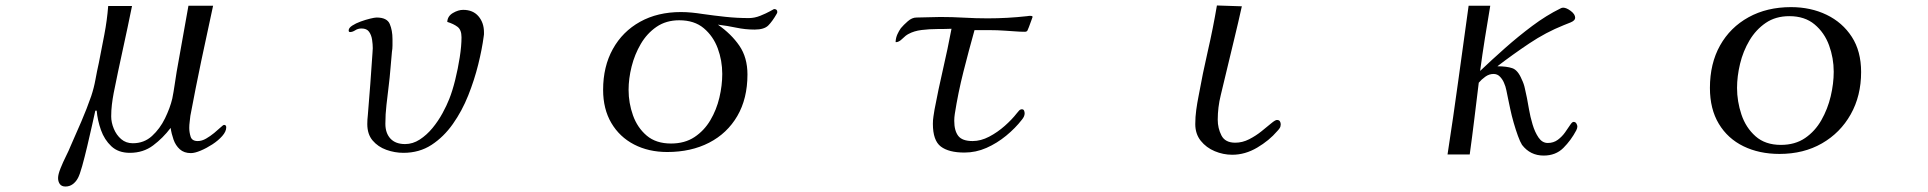

<svg xmlns="http://www.w3.org/2000/svg" viewBox="-20 -562 7040 701"><path d="M806 -97Q806 -82 791.5 -65.5Q777 -49 755.5 -35Q734 -21 712.5 -12Q691 -3 677 -3Q652 -3 636.5 -17Q621 -31 613.5 -52.5Q606 -74 603 -95Q575 -58 539 -31Q503 -4 454 -4Q412 -4 386.5 -28Q361 -52 348.5 -87.5Q336 -123 333 -158H328Q324 -140 316 -104Q308 -68 298.5 -28Q289 12 280 44.5Q271 77 264 89Q257 102 245.5 110.5Q234 119 219 119Q205 119 198.5 110Q192 101 192 88Q192 75 201 52.5Q210 30 221 8Q232 -14 237 -27Q257 -72 277 -118.5Q297 -165 313 -211Q323 -241 328.5 -271.5Q334 -302 341 -333Q351 -384 361 -436Q371 -488 375 -540H462Q446 -461 428.5 -381.5Q411 -302 395 -222Q391 -201 388.5 -180Q386 -159 386 -137Q386 -115 395.5 -92Q405 -69 422.5 -54Q440 -39 465 -39Q506 -39 535 -65.5Q564 -92 582.5 -130Q601 -168 609 -202Q614 -227 617.5 -251.5Q621 -276 625 -300L668 -541H758Q736 -441 715 -340.5Q694 -240 675 -139Q674 -128 672.5 -117Q671 -106 671 -95Q671 -79 676 -63Q681 -47 702 -47Q717 -47 732.5 -56Q748 -65 762 -76.5Q776 -88 785.5 -97Q795 -106 798 -106Q806 -106 806 -97Z M1747 -444Q1747 -440 1747 -436.5Q1747 -433 1746 -429Q1740 -383 1726 -326.5Q1712 -270 1689.5 -213.5Q1667 -157 1633.5 -109.5Q1600 -62 1555.5 -33Q1511 -4 1453 -4Q1421 -4 1390.5 -15Q1360 -26 1340.5 -49Q1321 -72 1321 -109Q1321 -117 1321.5 -125.5Q1322 -134 1323 -142Q1328 -199 1332 -255.5Q1336 -312 1340 -369Q1340 -374 1340.5 -378Q1341 -382 1341 -386Q1341 -400 1338.5 -417Q1336 -434 1327.5 -446Q1319 -458 1300 -458Q1287 -458 1277 -451.5Q1267 -445 1258 -445Q1253 -445 1253 -451Q1253 -460 1266 -468.5Q1279 -477 1297 -483.5Q1315 -490 1331.5 -494Q1348 -498 1355 -498Q1393 -498 1403 -474.5Q1413 -451 1413 -419Q1413 -408 1413 -396Q1413 -384 1411 -373Q1408 -342 1405.5 -310.5Q1403 -279 1399 -247Q1395 -213 1391 -179Q1387 -145 1387 -110Q1387 -76 1405.5 -56Q1424 -36 1459 -36Q1487 -36 1512.5 -52.5Q1538 -69 1559 -94.5Q1580 -120 1595.5 -148.5Q1611 -177 1620 -200Q1632 -230 1642 -270.5Q1652 -311 1658.5 -352.5Q1665 -394 1665 -426Q1665 -453 1650.5 -464Q1636 -475 1613 -482Q1614 -503 1633.5 -514.5Q1653 -526 1671 -526Q1707 -526 1727 -502.5Q1747 -479 1747 -444Z M2617 -292Q2617 -341 2600.5 -385.5Q2584 -430 2549.5 -459Q2515 -488 2460 -488Q2412 -488 2377 -464Q2342 -440 2319.5 -401.5Q2297 -363 2286 -319Q2275 -275 2275 -234Q2275 -186 2291 -141Q2307 -96 2341 -67Q2375 -38 2430 -38Q2480 -38 2515.5 -61.5Q2551 -85 2573.5 -123Q2596 -161 2606.5 -205.5Q2617 -250 2617 -292ZM2818 -518Q2818 -516 2816 -512Q2800 -484 2785 -469Q2770 -454 2735 -454Q2701 -454 2668 -461Q2635 -468 2601 -472Q2650 -438 2679.5 -395Q2709 -352 2709 -290Q2709 -202 2672 -138.5Q2635 -75 2569 -41Q2503 -7 2416 -7Q2348 -7 2295 -34.5Q2242 -62 2212 -113Q2182 -164 2182 -234Q2182 -319 2217.5 -383Q2253 -447 2317 -482.5Q2381 -518 2466 -518Q2486 -518 2506 -516Q2526 -514 2545 -511Q2587 -505 2629 -500.5Q2671 -496 2714 -496Q2735 -496 2756 -504.5Q2777 -513 2791.5 -521Q2806 -529 2806 -529Q2818 -529 2818 -518Z M3750 -500Q3750 -500 3745.5 -487.5Q3741 -475 3736.5 -463Q3732 -451 3731 -450Q3728 -446 3722 -446Q3704 -446 3686 -447.5Q3668 -449 3649 -450Q3621 -452 3593.5 -452Q3566 -452 3538 -452Q3517 -377 3497.5 -300Q3478 -223 3466 -146Q3465 -140 3464.5 -133.5Q3464 -127 3464 -121Q3464 -85 3478.5 -66Q3493 -47 3531 -47Q3561 -47 3591.5 -63Q3622 -79 3648.5 -102.5Q3675 -126 3692 -148Q3696 -153 3700.5 -158Q3705 -163 3711 -163Q3717 -163 3719 -158Q3721 -153 3721 -148Q3721 -137 3711 -125Q3687 -94 3653.5 -66.5Q3620 -39 3581.5 -22Q3543 -5 3501 -5Q3444 -5 3415 -27Q3386 -49 3386 -110Q3386 -124 3388 -136.5Q3390 -149 3392 -162Q3406 -236 3423 -309.5Q3440 -383 3454 -457Q3432 -456 3402.5 -456Q3373 -456 3345 -452.5Q3317 -449 3297 -438Q3287 -433 3274.5 -420.5Q3262 -408 3251 -408L3250 -409V-411Q3251 -425 3256.5 -437Q3262 -449 3269 -459Q3279 -471 3294.5 -484.5Q3310 -498 3326 -498Q3348 -498 3369.5 -499Q3391 -500 3413 -500Q3457 -500 3500 -497.5Q3543 -495 3586 -495Q3622 -495 3658 -497Q3694 -499 3730 -503Q3734 -504 3737 -504Q3740 -504 3743 -504Q3750 -504 3750 -500Z M4656 -108Q4656 -100 4652 -94Q4648 -88 4643 -83Q4614 -49 4570 -23Q4526 3 4479 3Q4446 3 4415 -10Q4384 -23 4364 -48Q4344 -73 4344 -109Q4344 -135 4347.5 -160.5Q4351 -186 4356 -211Q4371 -294 4390 -376.5Q4409 -459 4423 -542L4514 -539Q4501 -480 4486.5 -420.5Q4472 -361 4458 -302Q4448 -259 4437 -214.5Q4426 -170 4426 -125Q4426 -94 4439.5 -67.5Q4453 -41 4490 -41Q4516 -41 4540.5 -53.5Q4565 -66 4585.5 -82.5Q4606 -99 4621 -111.5Q4636 -124 4642 -124Q4650 -124 4653 -119Q4656 -114 4656 -108Z M5739 -100Q5739 -94 5735 -86Q5716 -50 5688 -22Q5660 6 5616 6Q5567 6 5537 -33Q5530 -44 5522 -66Q5514 -88 5506.5 -114Q5499 -140 5494 -164Q5489 -188 5486 -202Q5483 -216 5480 -231.5Q5477 -247 5471 -260Q5466 -272 5456.5 -282Q5447 -292 5433 -292Q5417 -292 5403 -282Q5389 -272 5379 -260Q5371 -195 5363 -129Q5355 -63 5346 2H5265Q5286 -134 5304.5 -269.5Q5323 -405 5342 -541H5421Q5411 -482 5401.5 -422.5Q5392 -363 5384 -303Q5426 -343 5474.5 -386Q5523 -429 5574.5 -467.5Q5626 -506 5677 -531Q5682 -534 5687 -534Q5699 -534 5715 -522Q5731 -510 5731 -497Q5731 -487 5714 -480Q5697 -473 5689 -470Q5624 -444 5563.5 -403.5Q5503 -363 5447 -320Q5481 -320 5501.5 -313Q5522 -306 5536 -272Q5544 -256 5547.5 -238.5Q5551 -221 5555 -204Q5558 -189 5562.5 -162.5Q5567 -136 5575.5 -107.5Q5584 -79 5597.5 -59.5Q5611 -40 5631 -40Q5652 -40 5667.5 -51.5Q5683 -63 5694 -78.5Q5705 -94 5712.5 -105.5Q5720 -117 5725 -117Q5732 -117 5735.5 -111Q5739 -105 5739 -100Z M6675 -300Q6675 -350 6658 -396.5Q6641 -443 6605 -473Q6569 -503 6513 -503Q6463 -503 6427 -478.5Q6391 -454 6367.5 -414.5Q6344 -375 6333 -329Q6322 -283 6322 -241Q6322 -192 6338 -144Q6354 -96 6389.5 -64.5Q6425 -33 6482 -33Q6534 -33 6570.5 -58Q6607 -83 6630 -123.5Q6653 -164 6664 -210.5Q6675 -257 6675 -300ZM6775 -299Q6775 -212 6737 -144.5Q6699 -77 6632 -38.5Q6565 0 6477 0Q6403 0 6345.5 -28Q6288 -56 6255.5 -110Q6223 -164 6223 -241Q6223 -330 6260 -396Q6297 -462 6364 -499Q6431 -536 6519 -536Q6591 -536 6649 -508Q6707 -480 6741 -427.5Q6775 -375 6775 -299Z"/></svg>

Font: Kaisei Opti
Style: Regular
Weight: 400
Designer: Font-Kai, 金井和夫
Foundry: KAZUO KANAI
Version: Version 5.003